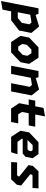

<svg xmlns="http://www.w3.org/2000/svg" viewBox="1387 -2133 910 3796"><g transform="rotate(90 1842.0 -235.0)"><path d="M-35.5 200 135.5 170 168.5 0H345L548.5 -158.5L595.5 -400.5L467.5 -553L239.5 -484L217 -541H108.5ZM186.5 -131.5 234.5 -378 386 -402.5 425 -361 396 -211.5 300.5 -131.5Z M775 0H980L1173.5 -184.5L1207 -356.5L1085 -541H880L687 -356.5L653.5 -184.5ZM813 -221.5 830 -309.5 923 -400.5H998L1047 -319.5L1030 -231.5L937.5 -140.5H862.5Z M1589 0H1751.5L1830.5 -405.5L1711.5 -553L1486.5 -487.5L1471 -541H1348.5L1243.5 0H1406L1481.5 -388.5L1622 -411.5L1661 -370Z M2090.5 0.5H2356.5L2383.5 -140H2202.5L2157.5 -216L2183 -347.5H2424L2449 -476.5H2208L2246 -670.5L2077.5 -640.5L2045.5 -476.5H1934L1909 -347.5H2020.5L1984 -159Z M2650 0H2954L2993.5 -125.5H2749.5L2686 -211.5L2689.5 -228.5H2979L3045 -284.5L3072 -425.5L2990 -541H2755L2562 -356.5L2528.5 -184.5ZM2711 -323.5 2812.5 -425.5H2911.5L2934 -396.5L2925.5 -353.5L2895 -323.5Z M3147.5 0H3490L3595.5 -113L3612 -197.5L3389.5 -378.5L3395.5 -408.5L3415 -423H3660.5L3668.5 -541H3329.5L3224 -428L3208 -343.5L3432 -162.5L3426.5 -132.5L3406.5 -118H3155.5Z"/></g></svg>

Font: Monaspace Krypton ExtraBold
Style: Italic
Weight: 800
Italic angle: -11°
Designer: Riley Cran & the Lettermatic Team
Foundry: Lettermatic
Version: Version 1.101 (Monaspace Krypton)